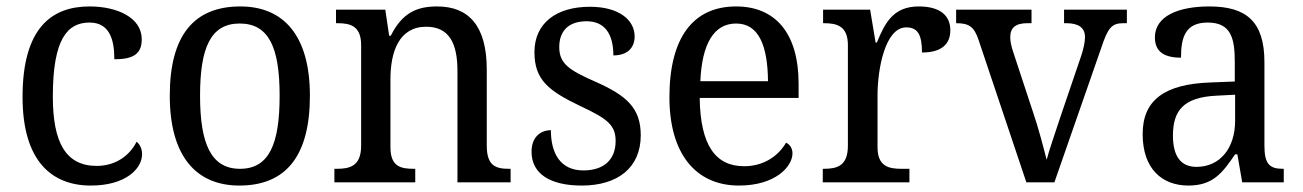

<svg xmlns="http://www.w3.org/2000/svg" viewBox="-20 -566 4044 596"><path d="M262 10C371 10 421 -43 421 -87C421 -105 414 -118 404 -126C383 -84 340 -51 280 -51C184 -51 144 -124 144 -266C144 -445 189 -496 258 -496C319 -496 335 -445 335 -382C393 -382 420 -398 420 -444C420 -512 343 -546 258 -546C140 -546 50 -479 50 -265C50 -69 138 10 262 10Z M723 10C867 10 942 -81 942 -269C942 -456 860 -546 726 -546C582 -546 507 -456 507 -269C507 -81 589 10 723 10ZM725 -42C635 -42 601 -120 601 -269C601 -418 634 -493 724 -493C815 -493 848 -418 848 -269C848 -120 816 -42 725 -42Z M1018 0H1269V-42H1264C1224 -42 1192 -49 1192 -109V-320C1192 -406 1219 -483 1303 -483C1374 -483 1400 -432 1400 -346V0H1565V-42H1560C1519 -42 1491 -51 1491 -114V-350C1491 -487 1434 -546 1337 -546C1275 -546 1229 -527 1193 -455H1188L1176 -536H1023V-494H1028C1068 -494 1101 -485 1101 -426V-114C1101 -51 1067 -42 1026 -42H1018Z M1786 10C1897 10 1969 -45 1969 -146C1969 -230 1926 -269 1829 -312C1747 -348 1716 -368 1716 -420C1716 -467 1742 -500 1801 -500C1856 -500 1884 -462 1884 -394C1927 -394 1950 -417 1950 -453C1950 -503 1903 -545 1811 -545C1708 -545 1639 -495 1639 -404C1639 -318 1683 -284 1781 -237C1867 -197 1891 -177 1891 -128C1891 -72 1856 -37 1791 -37C1718 -37 1690 -92 1690 -162C1664 -162 1630 -146 1630 -95C1630 -25 1690 10 1786 10Z M2274 10C2387 10 2440 -49 2440 -90C2440 -107 2430 -119 2420 -123C2398 -85 2354 -50 2290 -50C2201 -50 2154 -115 2152 -262H2459V-306C2459 -464 2386 -546 2265 -546C2133 -546 2058 -451 2058 -264C2058 -91 2138 10 2274 10ZM2364 -314H2154C2159 -430 2196 -493 2265 -493C2337 -493 2363 -421 2364 -314Z M2534 0H2803V-42H2778C2738 -42 2704 -50 2704 -109V-270C2704 -353 2728 -481 2793 -481C2829 -481 2842 -458 2842 -403C2905 -403 2930 -431 2930 -472C2930 -518 2898 -546 2832 -546C2753 -546 2727 -495 2702 -434H2698L2681 -536H2535V-494H2538C2578 -494 2612 -485 2612 -426V-114C2612 -51 2579 -42 2537 -42H2534Z M3018 -441 3166 0H3253L3398 -416C3419 -480 3431 -494 3467 -494H3478V-536H3283V-494H3290C3328 -494 3348 -480 3348 -451C3348 -435 3344 -418 3337 -395L3273 -207C3256 -155 3236 -98 3229 -70C3220 -105 3203 -171 3186 -220L3124 -408C3119 -424 3116 -437 3116 -451C3116 -480 3133 -494 3169 -494H3182V-536H2948V-494C2987 -494 3004 -484 3018 -441Z M3669 10C3746 10 3775 -30 3814 -87H3821L3836 0H3965V-42H3962C3920 -42 3905 -58 3905 -114V-373C3905 -500 3848 -546 3734 -546C3638 -546 3565 -516 3565 -450C3565 -406 3593 -387 3646 -387C3646 -451 3660 -496 3729 -496C3802 -496 3813 -446 3813 -373V-313L3737 -310C3596 -305 3527 -256 3527 -150C3527 -41 3588 10 3669 10ZM3694 -48C3644 -48 3621 -83 3621 -145C3621 -223 3654 -264 3756 -269L3814 -272V-191C3814 -106 3767 -48 3694 -48Z"/></svg>

Font: Noto Serif Ethiopic SemiCondensed
Style: Regular
Weight: 400
Width: 4
Designer: Monotype Design Team
Foundry: Monotype Imaging Inc.
Version: Version 2.102